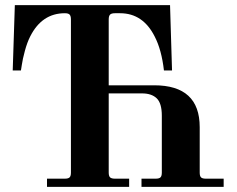

<svg xmlns="http://www.w3.org/2000/svg" viewBox="-20 -732 930 752"><path d="M29.8 -456.1 38.1 -711.9H646L653.8 -456.1H622.1Q612.8 -537.1 585.9 -588.9Q540 -680.2 450.2 -680.2H430.2Q416.5 -680.2 411.1 -674.8Q405.8 -669.4 405.8 -655.8V-397.9H584Q762.2 -397.9 762.2 -233.9V-56.2Q762.2 -42.5 767.3 -37.4Q772.5 -32.2 786.1 -32.2H856V0H534.2V-32.2H589.8Q603.5 -32.2 608.6 -37.4Q613.8 -42.5 613.8 -56.2V-278.8Q613.8 -327.6 593.8 -346.9Q573.7 -366.2 536.1 -366.2H405.8V-56.2Q405.8 -42.5 411.1 -37.4Q416.5 -32.2 430.2 -32.2H485.8V0H164.1V-32.2H233.9Q247.6 -32.2 252.7 -37.4Q257.8 -42.5 257.8 -56.2V-655.8Q257.8 -669.4 252.7 -674.8Q247.6 -680.2 233.9 -680.2Q144 -680.2 98.1 -588.9Q86.4 -565.9 77.4 -532.7Q68.4 -499.5 65.4 -477.5L62 -456.1Z"/></svg>

Font: Flanker Steampunk
Style: Bold
Weight: 700
Designer: Alexey Kryukov, Leonardo Di Lena
Foundry: Alexey Kryukov, Leonardo Di Lena
Version: 1.210